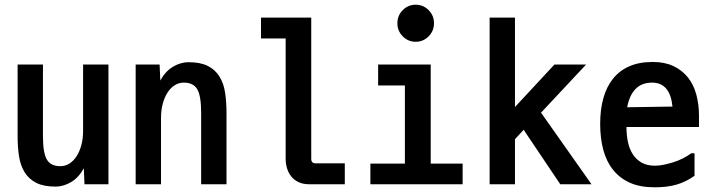

<svg xmlns="http://www.w3.org/2000/svg" viewBox="-20 -801 3040 818"><path d="M55 -526H163V-221Q163 -150 179.5 -121.5Q196 -93 237 -93Q258 -93 275.5 -104Q293 -115 306 -135Q319 -155 326.5 -182.5Q334 -210 334 -243V-526H442V-16H340L337 -84Q315 -44 282.5 -25Q250 -6 217 -6Q166 -6 134.5 -22Q103 -38 85 -67Q67 -96 61 -135.5Q55 -175 55 -223Z M945 -16H837V-321Q837 -392 820.5 -420.5Q804 -449 763 -449Q742 -449 724.5 -438Q707 -427 694 -407Q681 -387 673.5 -359.5Q666 -332 666 -299V-16H558V-526H660L663 -458Q685 -498 717.5 -517Q750 -536 783 -536Q834 -536 865.5 -520Q897 -504 915 -475Q933 -446 939 -406.5Q945 -367 945 -319Z M1306 -726V-124Q1306 -105 1325 -105H1449V-16H1297Q1271 -16 1252 -25Q1233 -34 1221 -49Q1209 -64 1203 -83.5Q1197 -103 1197 -124V-637H1092V-726Z M1815 -526V-104H1951V-16H1558V-104H1705V-437H1591V-526ZM1673 -702Q1673 -735 1696 -758Q1719 -781 1751 -781Q1783 -781 1806 -758Q1829 -735 1829 -702Q1829 -669 1806 -646Q1783 -623 1751 -623Q1719 -623 1696 -646Q1673 -669 1673 -702Z M2285 -321 2500 -16H2367L2211 -248L2174 -208V-16H2066V-726H2174V-345L2342 -526H2477Z M2758 -449Q2672 -449 2652 -344L2845 -347Q2835 -449 2758 -449ZM2761 -537Q2812 -537 2849 -519.5Q2886 -502 2910.5 -471.5Q2935 -441 2946.5 -398.5Q2958 -356 2958 -307V-260H2649Q2649 -225 2655.5 -195Q2662 -165 2676.5 -143Q2691 -121 2714 -108Q2737 -95 2771 -95Q2787 -95 2807 -99Q2827 -103 2848 -109.5Q2869 -116 2889 -126Q2909 -136 2925 -148H2939V-52Q2902 -26 2862.5 -14.5Q2823 -3 2769 -3Q2707 -3 2663.5 -22.5Q2620 -42 2591.5 -78Q2563 -114 2550 -163.5Q2537 -213 2537 -273Q2537 -334 2550.5 -382.5Q2564 -431 2591.5 -465.5Q2619 -500 2661 -518.5Q2703 -537 2761 -537Z"/></svg>

Font: D2Coding ligature
Style: Bold
Weight: 700
Monospace: yes
Designer: Yong-Rak Park; Jeong-Hwan Yoon; Sang-Min Lee;
Foundry: NHN Corporation
Version: Version 1.3.2; Build 20180524